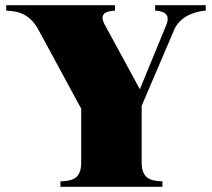

<svg xmlns="http://www.w3.org/2000/svg" viewBox="-20 -720 817 740"><path d="M213 -21V0H606V-21C570 -23 526 -25 526 -93V-312L652 -607C679 -665 744 -677 773 -679V-700H578V-679C612 -677 640 -666 619 -619L519 -376L387 -619C357 -669 390 -677 423 -679V-700H4V-679C37 -677 86 -675 124 -613L293 -301V-93C293 -26 252 -23 213 -21Z"/></svg>

Font: Sprat Black
Style: Regular
Weight: 900
Designer: Ethan Nakache
Foundry: Collletttivo
Version: Version 2.000;Glyphs 3.2 (3217)